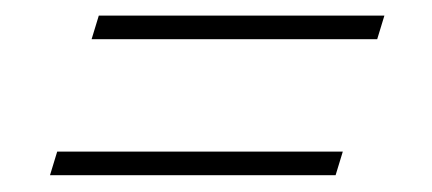

<svg xmlns="http://www.w3.org/2000/svg" viewBox="-20 -338 540 240"><path d="M103.5 -318.5H460.5L451.5 -289H94.5ZM51.5 -148.5H408.5L399.5 -119H42.5Z"/></svg>

Font: Newsreader Text Light
Style: Italic
Weight: 300
Italic angle: -17°
Designer: Hugues Gentile
Foundry: Production Type
Version: Version 1.001